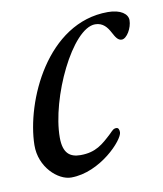

<svg xmlns="http://www.w3.org/2000/svg" viewBox="-58 -463 447 526"><g transform="rotate(-10 165.5 -199.5)"><path d="M99 15C180 15 252 -63 252 -84C252 -91 250 -97 244 -97C236 -97 233 -93 224 -84C198 -60 178 -41 135 -41C106 -41 87 -54 87 -98C87 -208 172 -387 236 -387C258 -387 269 -372 277 -357C284 -344 290 -333 301 -333C315 -333 331 -360 331 -382C331 -399 312 -414 276 -414C106 -414 17 -210 15 -90C14 -28 63 15 99 15Z"/></g></svg>

Font: EB Garamond
Style: Italic
Weight: 400
Italic angle: -17.2°
Designer: Georg Duffner and Octavio Pardo
Foundry: Georg Duffner
Version: Version 1.000;PS 001.000;hotconv 1.0.88;makeotf.lib2.5.64775